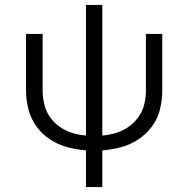

<svg xmlns="http://www.w3.org/2000/svg" viewBox="-20 -755 760 775"><path d="M327 0H393V-148Q432 -151 469 -161Q506 -171 538.5 -192.5Q571 -214 594 -245.5Q617 -277 626 -314.5Q635 -352 635 -391V-618H569V-391Q569 -363 562.5 -335Q556 -307 539.5 -283.5Q523 -260 499.5 -243.5Q476 -227 448.5 -218.5Q421 -210 393 -208V-735H327V-208Q299 -210 271.5 -218.5Q244 -227 220.5 -243.5Q197 -260 181 -283.5Q165 -307 158.5 -335Q152 -363 152 -391V-618H85V-391Q85 -352 94.5 -314.5Q104 -277 126.5 -245.5Q149 -214 181.5 -192.5Q214 -171 251.5 -161Q289 -151 327 -148Z"/></svg>

Font: Iosevka Sparkle Light
Style: Regular
Weight: 300
Designer: Belleve Invis
Foundry: Belleve Invis
Version: Version 4.5.0; ttfautohint (v1.8.3)